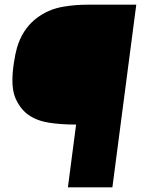

<svg xmlns="http://www.w3.org/2000/svg" viewBox="-20 -800 602 820"><path d="M460 0H270L305 -268Q240 -268 189 -276Q138 -284 102 -309Q66 -334 45 -383Q33 -413 33 -456Q33 -490 39 -530Q45 -570 53 -598Q76 -673 129.5 -717Q183 -761 254 -772Q303 -780 353 -780H562Z"/></svg>

Font: Tanohe Sans ExtraBold
Style: Italic
Weight: 800
Designer: Village Type and Design LLC & Cristiano Sobral
Foundry: Cooper Hewitt Smithsonian Design Museum
Version: Version 1.00;September 29, 2021;FontCreator 13.0.0.2655 64-b